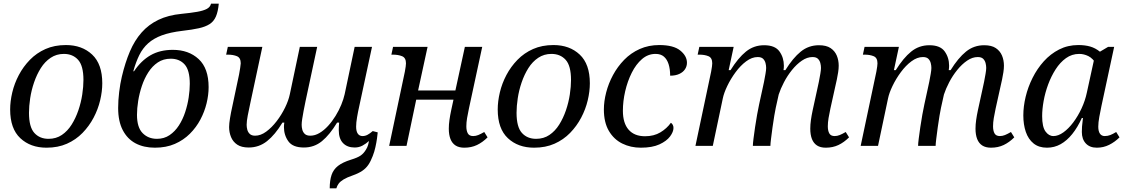

<svg xmlns="http://www.w3.org/2000/svg" viewBox="-20 -790 6104 1040"><path d="M232 10Q145 10 90 -41.5Q35 -93 35 -197Q35 -241 46.5 -289.5Q58 -338 82 -383.5Q106 -429 142 -466Q178 -503 226.5 -524.5Q275 -546 337 -546Q424 -546 479 -494.5Q534 -443 534 -339Q534 -295 522.5 -246.5Q511 -198 487 -152.5Q463 -107 427 -70Q391 -33 342.5 -11.5Q294 10 232 10ZM243 -38Q284 -38 315 -59Q346 -80 368 -115Q390 -150 404.5 -192.5Q419 -235 425.5 -278Q432 -321 432 -357Q432 -434 403 -466Q374 -498 326 -498Q286 -498 254.5 -477Q223 -456 201 -421Q179 -386 164.5 -343.5Q150 -301 143.5 -258Q137 -215 137 -179Q137 -102 166 -70Q195 -38 243 -38Z M819 10Q759 10 714.5 -13.5Q670 -37 645 -85Q620 -133 620 -205Q620 -246 625.5 -291.5Q631 -337 640 -375Q658 -451 683.5 -511Q709 -571 747 -614Q785 -657 838 -682.5Q891 -708 963 -715Q1014 -720 1048 -726Q1082 -732 1100.5 -742Q1119 -752 1123 -770H1165Q1161 -727 1149.5 -700.5Q1138 -674 1115.5 -659.5Q1093 -645 1057 -637Q1021 -629 968 -623Q901 -615 856.5 -598.5Q812 -582 782.5 -555.5Q753 -529 734.5 -491.5Q716 -454 702 -404H706Q744 -461 795 -490.5Q846 -520 916 -520Q1002 -520 1056 -470Q1110 -420 1110 -318Q1110 -276 1099 -230.5Q1088 -185 1065.5 -142.5Q1043 -100 1008.5 -65.5Q974 -31 927 -10.5Q880 10 819 10ZM830 -38Q869 -38 898.5 -58Q928 -78 949 -110.5Q970 -143 983 -182.5Q996 -222 1002 -262Q1008 -302 1008 -336Q1008 -410 980 -441Q952 -472 905 -472Q865 -472 835 -452Q805 -432 783.5 -398.5Q762 -365 748.5 -324.5Q735 -284 728.5 -243.5Q722 -203 722 -168Q722 -100 752.5 -69Q783 -38 830 -38Z M1327 9Q1288 9 1265 -6.5Q1242 -22 1231.5 -47.5Q1221 -73 1221 -102Q1221 -120 1226 -150.5Q1231 -181 1238 -212L1275 -387Q1278 -401 1281 -422Q1284 -443 1284 -447Q1284 -477 1263.5 -485.5Q1243 -494 1214 -494H1205L1214 -536H1401L1337 -237Q1328 -196 1322 -164.5Q1316 -133 1316 -114Q1316 -101 1319.5 -87.5Q1323 -74 1333 -64.5Q1343 -55 1362 -55Q1392 -55 1422 -77Q1452 -99 1478.5 -133.5Q1505 -168 1524 -207Q1543 -246 1550 -280L1604 -536H1698L1635 -242Q1629 -214 1624.5 -189.5Q1620 -165 1617 -146Q1614 -127 1614 -114Q1614 -101 1617.5 -87.5Q1621 -74 1631 -64.5Q1641 -55 1661 -55Q1686 -55 1710.5 -69.5Q1735 -84 1757 -108Q1779 -132 1797.5 -162Q1816 -192 1828.5 -222.5Q1841 -253 1847 -280L1901 -536H1995L1926 -215Q1919 -184 1914 -154.5Q1909 -125 1909 -104Q1909 -79 1918 -66Q1927 -53 1944 -53Q1958 -53 1971 -60Q1984 -67 1999 -80L2016 -62Q1998 -44 1980 -27.5Q1962 -11 1943 -1Q1924 9 1901 9Q1861 9 1838 -15Q1815 -39 1815 -85Q1815 -94 1815.5 -106.5Q1816 -119 1817 -126H1806Q1766 -60 1724 -25.5Q1682 9 1626 9Q1566 9 1542 -24.5Q1518 -58 1518 -102Q1518 -108 1518.5 -114Q1519 -120 1520 -126H1510Q1470 -60 1426.5 -25.5Q1383 9 1327 9ZM1766 230Q1766 187 1776 157.5Q1786 128 1811 108.5Q1836 89 1881 75Q1917 64 1933.5 52.5Q1950 41 1962 21Q1970 9 1974 -5.5Q1978 -20 1980 -36L1999 -80L2026 -73Q2025 -61 2022 -39.5Q2019 -18 2013.5 7Q2008 32 1999 55Q1988 84 1975 103Q1962 122 1942 135.5Q1922 149 1891 160Q1859 171 1841 182Q1823 193 1814.5 204.5Q1806 216 1802 230Z M2495 10Q2466 10 2447.5 -2Q2429 -14 2420 -37Q2411 -60 2411 -93Q2411 -115 2414.5 -140Q2418 -165 2424 -193L2443 -281L2467 -250H2205L2241 -281L2182 0H2088L2173 -402Q2176 -416 2177.5 -429.5Q2179 -443 2179 -447Q2179 -477 2158 -485.5Q2137 -494 2108 -494H2100L2109 -536H2296L2238 -269L2214 -300H2476L2440 -269L2498 -536H2592L2520 -202Q2514 -175 2510 -150.5Q2506 -126 2506 -106Q2506 -82 2514 -67.5Q2522 -53 2543 -53Q2557 -53 2570.5 -58.5Q2584 -64 2603 -75L2621 -46Q2594 -19 2563.5 -4.5Q2533 10 2495 10Z M2873 10Q2786 10 2731 -41.5Q2676 -93 2676 -197Q2676 -241 2687.5 -289.5Q2699 -338 2723 -383.5Q2747 -429 2783 -466Q2819 -503 2867.5 -524.5Q2916 -546 2978 -546Q3065 -546 3120 -494.5Q3175 -443 3175 -339Q3175 -295 3163.5 -246.5Q3152 -198 3128 -152.5Q3104 -107 3068 -70Q3032 -33 2983.5 -11.5Q2935 10 2873 10ZM2884 -38Q2925 -38 2956 -59Q2987 -80 3009 -115Q3031 -150 3045.5 -192.5Q3060 -235 3066.5 -278Q3073 -321 3073 -357Q3073 -434 3044 -466Q3015 -498 2967 -498Q2927 -498 2895.5 -477Q2864 -456 2842 -421Q2820 -386 2805.5 -343.5Q2791 -301 2784.5 -258Q2778 -215 2778 -179Q2778 -102 2807 -70Q2836 -38 2884 -38Z M3451 10Q3396 10 3350.5 -12.5Q3305 -35 3278 -81Q3251 -127 3251 -197Q3251 -241 3263.5 -289.5Q3276 -338 3300.5 -383.5Q3325 -429 3361 -466Q3397 -503 3445 -524.5Q3493 -546 3551 -546Q3628 -546 3664.5 -516.5Q3701 -487 3701 -450Q3701 -431 3690.5 -415Q3680 -399 3659.5 -389.5Q3639 -380 3610 -380Q3610 -416 3601.5 -442.5Q3593 -469 3576 -483.5Q3559 -498 3531 -498Q3490 -498 3457.5 -470Q3425 -442 3402 -396Q3379 -350 3366.5 -296Q3354 -242 3354 -190Q3354 -123 3385 -87.5Q3416 -52 3474 -52Q3522 -52 3557 -73Q3592 -94 3614 -125Q3620 -121 3624 -114Q3628 -107 3628 -97Q3628 -76 3609.5 -51Q3591 -26 3552 -8Q3513 10 3451 10Z M4453 10Q4424 10 4405.5 -2Q4387 -14 4378 -37Q4369 -60 4369 -93Q4369 -115 4372.5 -140Q4376 -165 4382 -193L4406 -303Q4411 -324 4415.5 -347Q4420 -370 4423.5 -390.5Q4427 -411 4427 -422Q4427 -435 4423.5 -448.5Q4420 -462 4410.5 -471.5Q4401 -481 4381 -481Q4352 -481 4323.5 -461.5Q4295 -442 4270 -411Q4245 -380 4226.5 -344.5Q4208 -309 4198 -278L4182 -206Q4179 -192 4174 -163Q4169 -134 4164.5 -100.5Q4160 -67 4156.5 -39Q4153 -11 4153 0H4058Q4058 -12 4061.5 -39.5Q4065 -67 4070 -101.5Q4075 -136 4081 -169Q4087 -202 4092 -225L4109 -303Q4114 -324 4118.5 -347Q4123 -370 4126.5 -390.5Q4130 -411 4130 -422Q4130 -435 4126.5 -448.5Q4123 -462 4113.5 -471.5Q4104 -481 4084 -481Q4053 -481 4022 -458Q3991 -435 3964.5 -399Q3938 -363 3919.5 -324.5Q3901 -286 3895 -256L3841 0H3747L3832 -402Q3835 -416 3836.5 -429.5Q3838 -443 3838 -447Q3838 -477 3817.5 -485.5Q3797 -494 3768 -494H3759L3768 -536H3954L3927 -410H3937Q3978 -476 4020.5 -510.5Q4063 -545 4119 -545Q4178 -545 4202 -511.5Q4226 -478 4226 -434Q4226 -428 4225.5 -422Q4225 -416 4224 -410H4234Q4275 -476 4317.5 -510.5Q4360 -545 4416 -545Q4456 -545 4479 -529.5Q4502 -514 4512.5 -489Q4523 -464 4523 -434Q4523 -418 4520 -398.5Q4517 -379 4513 -360Q4509 -341 4505 -324L4478 -202Q4472 -175 4468 -150.5Q4464 -126 4464 -106Q4464 -82 4472 -67.5Q4480 -53 4501 -53Q4515 -53 4528.5 -58.5Q4542 -64 4561 -75L4579 -46Q4552 -19 4521.5 -4.5Q4491 10 4453 10Z M5348 10Q5319 10 5300.5 -2Q5282 -14 5273 -37Q5264 -60 5264 -93Q5264 -115 5267.5 -140Q5271 -165 5277 -193L5301 -303Q5306 -324 5310.5 -347Q5315 -370 5318.5 -390.5Q5322 -411 5322 -422Q5322 -435 5318.5 -448.5Q5315 -462 5305.5 -471.5Q5296 -481 5276 -481Q5247 -481 5218.5 -461.5Q5190 -442 5165 -411Q5140 -380 5121.5 -344.5Q5103 -309 5093 -278L5077 -206Q5074 -192 5069 -163Q5064 -134 5059.5 -100.5Q5055 -67 5051.5 -39Q5048 -11 5048 0H4953Q4953 -12 4956.5 -39.5Q4960 -67 4965 -101.5Q4970 -136 4976 -169Q4982 -202 4987 -225L5004 -303Q5009 -324 5013.5 -347Q5018 -370 5021.5 -390.5Q5025 -411 5025 -422Q5025 -435 5021.5 -448.5Q5018 -462 5008.5 -471.5Q4999 -481 4979 -481Q4948 -481 4917 -458Q4886 -435 4859.5 -399Q4833 -363 4814.5 -324.5Q4796 -286 4790 -256L4736 0H4642L4727 -402Q4730 -416 4731.5 -429.5Q4733 -443 4733 -447Q4733 -477 4712.5 -485.5Q4692 -494 4663 -494H4654L4663 -536H4849L4822 -410H4832Q4873 -476 4915.5 -510.5Q4958 -545 5014 -545Q5073 -545 5097 -511.5Q5121 -478 5121 -434Q5121 -428 5120.5 -422Q5120 -416 5119 -410H5129Q5170 -476 5212.5 -510.5Q5255 -545 5311 -545Q5351 -545 5374 -529.5Q5397 -514 5407.5 -489Q5418 -464 5418 -434Q5418 -418 5415 -398.5Q5412 -379 5408 -360Q5404 -341 5400 -324L5373 -202Q5367 -175 5363 -150.5Q5359 -126 5359 -106Q5359 -82 5367 -67.5Q5375 -53 5396 -53Q5410 -53 5423.5 -58.5Q5437 -64 5456 -75L5474 -46Q5447 -19 5416.5 -4.5Q5386 10 5348 10Z M5651 10Q5607 10 5578.5 -13Q5550 -36 5536.5 -75.5Q5523 -115 5523 -165Q5523 -213 5535.5 -265.5Q5548 -318 5573 -368Q5598 -418 5634 -458Q5670 -498 5717 -522Q5764 -546 5821 -546Q5857 -546 5885 -538Q5913 -530 5938 -510L5982 -536H6015L5946 -215Q5940 -187 5934.5 -156.5Q5929 -126 5929 -104Q5929 -79 5938 -66Q5947 -53 5964 -53Q5980 -53 5994 -58.5Q6008 -64 6026 -75L6044 -46Q6019 -21 5988 -5.5Q5957 10 5921 10Q5883 10 5861.5 -13Q5840 -36 5840 -75Q5840 -90 5841 -105Q5842 -120 5846 -151H5840Q5817 -100 5788 -64Q5759 -28 5725 -9Q5691 10 5651 10ZM5686 -53Q5712 -53 5740 -73Q5768 -93 5793.5 -127Q5819 -161 5838.5 -203Q5858 -245 5867 -288L5912 -494L5922 -438Q5900 -474 5875.5 -486Q5851 -498 5826 -498Q5786 -498 5754 -475Q5722 -452 5698 -414.5Q5674 -377 5657.5 -332.5Q5641 -288 5633 -243Q5625 -198 5625 -161Q5625 -103 5643 -78Q5661 -53 5686 -53Z"/></svg>

Font: Noto Serif
Style: Italic
Weight: 400
Italic angle: -12°
Designer: Monotype Design Team
Foundry: Monotype Imaging Inc.
Version: Version 2.013